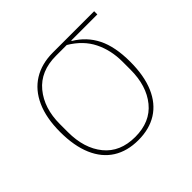

<svg xmlns="http://www.w3.org/2000/svg" viewBox="-131 -653 812 812"><g transform="rotate(-45 275.0 -247.0)"><path d="M523 -487H367V-484Q423 -451 451.5 -394Q480 -337 480 -247Q480 -163 455 -105Q430 -47 383 -17.5Q336 12 270 12Q204 12 157 -17.5Q110 -47 85 -105Q60 -163 60 -247Q60 -330 86 -388Q112 -446 160.5 -476Q209 -506 276 -506H523ZM340 -487H276Q183 -487 133 -426.5Q83 -366 83 -271V-223Q83 -126 131.5 -66.5Q180 -7 270 -7Q360 -7 408.5 -66.5Q457 -126 457 -223V-271Q457 -339 429.5 -394.5Q402 -450 340 -487Z"/></g></svg>

Font: IBM Plex Sans Thin
Style: Regular
Weight: 250
Designer: Mike Abbink, Paul van der Laan, Pieter van Rosmalen
Foundry: Bold Monday
Version: Version 3.201